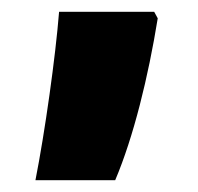

<svg xmlns="http://www.w3.org/2000/svg" viewBox="-20 -166 335 325"><path d="M241 -146H80C74 -70 56 58 40 139H175C206 66 231 -36 247 -135Z"/></svg>

Font: Noto Sans Sinhala UI Condensed Black
Style: Regular
Weight: 900
Width: 3
Designer: Jelle Bosma - Monotype Design Team
Foundry: Monotype Imaging Inc.
Version: Version 2.006